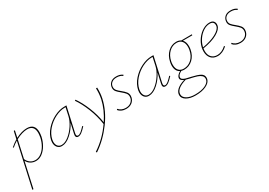

<svg xmlns="http://www.w3.org/2000/svg" viewBox="-3 -1277 3339 2383"><g transform="rotate(-30 1666.0 -85.5)"><path d="M421 -288Q421 -264 414 -224Q401 -165 371 -113Q341 -61 298.5 -29Q256 3 207 3Q165 3 132 -17Q99 -37 82 -72L2 289H-14L125 -336Q83 -311 48 -279L40 -288Q82 -325 128 -353L152 -459L168 -460L147 -363Q235 -408 307 -408Q421 -408 421 -288ZM403 -286Q403 -394 304 -394Q271 -394 228.5 -381.5Q186 -369 143 -346L87 -93Q102 -57 132.5 -34Q163 -11 206 -11Q248 -11 287 -38.5Q326 -66 354.5 -114Q383 -162 396 -222Q403 -264 403 -286Z M928 -79Q891 -38 863.5 -17.5Q836 3 811 3Q778 3 778 -31Q778 -41 781 -53L813 -196Q773 -115 707 -56Q641 3 577 3Q538 3 515 -24.5Q492 -52 492 -94Q492 -110 495 -126Q511 -203 568 -267.5Q625 -332 700.5 -369.5Q776 -407 845 -407H876L797 -53Q795 -41 795 -36Q795 -11 817 -11Q836 -11 859.5 -30Q883 -49 918 -87ZM831 -278 856 -393H843Q779 -393 707.5 -357.5Q636 -322 581.5 -260.5Q527 -199 512 -126Q509 -110 509 -95Q509 -57 528.5 -34Q548 -11 581 -11Q630 -11 683 -53Q736 -95 777 -157.5Q818 -220 831 -278Z M1305 -258Q1271 -101 1162.5 46.5Q1054 194 912 289L904 275Q977 228 1042.5 163.5Q1108 99 1160 24Q1143 -96 1097 -211Q1051 -326 996 -404L1009 -412Q1064 -334 1109.5 -222Q1155 -110 1173 6Q1259 -125 1288 -256Q1303 -331 1300 -407H1317Q1320 -327 1305 -258Z M1390 -44 1401 -55Q1416 -35 1442.5 -23Q1469 -11 1501 -11Q1551 -11 1581.5 -39.5Q1612 -68 1612 -110Q1612 -139 1594.5 -160Q1577 -181 1544 -208Q1509 -236 1491.5 -257.5Q1474 -279 1474 -309Q1474 -320 1477 -333Q1486 -368 1514 -389Q1542 -410 1590 -410Q1645 -410 1680 -382L1670 -370Q1658 -382 1636 -389Q1614 -396 1588 -396Q1541 -396 1515 -372.5Q1489 -349 1489 -312Q1489 -286 1505.5 -266Q1522 -246 1555 -220Q1591 -191 1609.5 -167.5Q1628 -144 1628 -112Q1628 -101 1625 -87Q1615 -46 1582 -21.5Q1549 3 1499 3Q1462 3 1433.5 -10.5Q1405 -24 1390 -44Z M2175 -79Q2138 -38 2110.5 -17.5Q2083 3 2058 3Q2025 3 2025 -31Q2025 -41 2028 -53L2060 -196Q2020 -115 1954 -56Q1888 3 1824 3Q1785 3 1762 -24.5Q1739 -52 1739 -94Q1739 -110 1742 -126Q1758 -203 1815 -267.5Q1872 -332 1947.5 -369.5Q2023 -407 2092 -407H2123L2044 -53Q2042 -41 2042 -36Q2042 -11 2064 -11Q2083 -11 2106.5 -30Q2130 -49 2165 -87ZM2078 -278 2103 -393H2090Q2026 -393 1954.5 -357.5Q1883 -322 1828.5 -260.5Q1774 -199 1759 -126Q1756 -110 1756 -95Q1756 -57 1775.5 -34Q1795 -11 1828 -11Q1877 -11 1930 -53Q1983 -95 2024 -157.5Q2065 -220 2078 -278Z M2664 -379H2530Q2562 -345 2562 -285Q2562 -261 2558 -240Q2543 -157 2490 -108Q2437 -59 2367 -59Q2345 -59 2325 -65Q2270 -35 2270 -2Q2270 16 2287 27Q2304 38 2327 44.5Q2350 51 2398 61Q2475 78 2515 99.5Q2555 121 2555 164Q2555 170 2553 184Q2542 231 2481 260Q2420 289 2328 289Q2250 289 2200.5 259.5Q2151 230 2151 184Q2151 141 2189 106.5Q2227 72 2299 50Q2276 40 2264.5 28.5Q2253 17 2253 1Q2253 -36 2311 -71Q2283 -84 2268.5 -112Q2254 -140 2254 -179Q2254 -203 2260 -230Q2277 -312 2329 -361Q2381 -410 2448 -410Q2487 -410 2514 -392L2666 -393ZM2546 -283Q2546 -335 2520.5 -365.5Q2495 -396 2447 -396Q2386 -396 2339 -351Q2292 -306 2276 -231Q2271 -209 2271 -182Q2271 -130 2296.5 -101.5Q2322 -73 2368 -73Q2431 -73 2479.5 -117.5Q2528 -162 2542 -240Q2546 -260 2546 -283ZM2539 169Q2539 141 2519 123.5Q2499 106 2469.5 96Q2440 86 2392 75Q2384 73 2372 71Q2362 68 2348 65Q2334 62 2318 57Q2168 102 2168 182Q2168 223 2212.5 249Q2257 275 2330 275Q2416 275 2471.5 250Q2527 225 2537 185Q2539 173 2539 169Z M2998 -346Q2998 -339 2996 -327Q2986 -277 2909.5 -233.5Q2833 -190 2703 -169Q2700 -151 2700 -133Q2700 -77 2730 -44Q2760 -11 2813 -11Q2878 -11 2938 -67L2948 -57Q2882 3 2812 3Q2752 3 2718 -34.5Q2684 -72 2684 -135Q2684 -165 2691 -194Q2705 -251 2741.5 -301Q2778 -351 2827 -380.5Q2876 -410 2925 -410Q2964 -410 2981 -391.5Q2998 -373 2998 -346ZM2982 -344Q2982 -366 2968.5 -381Q2955 -396 2921 -396Q2876 -396 2831.5 -367.5Q2787 -339 2754 -292.5Q2721 -246 2708 -194L2705 -182Q2824 -203 2897 -242.5Q2970 -282 2980 -327Q2982 -337 2982 -344Z M3028 -44 3039 -55Q3054 -35 3080.5 -23Q3107 -11 3139 -11Q3189 -11 3219.5 -39.5Q3250 -68 3250 -110Q3250 -139 3232.5 -160Q3215 -181 3182 -208Q3147 -236 3129.5 -257.5Q3112 -279 3112 -309Q3112 -320 3115 -333Q3124 -368 3152 -389Q3180 -410 3228 -410Q3283 -410 3318 -382L3308 -370Q3296 -382 3274 -389Q3252 -396 3226 -396Q3179 -396 3153 -372.5Q3127 -349 3127 -312Q3127 -286 3143.5 -266Q3160 -246 3193 -220Q3229 -191 3247.5 -167.5Q3266 -144 3266 -112Q3266 -101 3263 -87Q3253 -46 3220 -21.5Q3187 3 3137 3Q3100 3 3071.5 -10.5Q3043 -24 3028 -44Z"/></g></svg>

Font: Ysabeau Thin
Style: Italic
Weight: 200
Italic angle: -12°
Designer: Christian Thalmann (Catharsis Fonts)
Version: Version 0.003